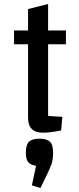

<svg xmlns="http://www.w3.org/2000/svg" viewBox="-20 -652 394 958"><path d="M194 10Q157 10 138.5 -8.5Q120 -27 120 -65V-607L220 -632V-74Q234 -73 250 -71.5Q266 -70 291 -69L285 -1Q254 5 232 7.5Q210 10 194 10ZM50 -431V-500H309V-431ZM182 286 139 273 160 175Q134 172 121.5 158Q109 144 109 109Q109 70 125 55Q141 40 177 40Q213 40 229 55Q245 70 245 109Q245 145 236.5 168Q228 191 213 222Z"/></svg>

Font: Changa
Style: Regular
Weight: 400
Designer: Eduardo Rodriguez Tunni
Foundry: Eduardo Rodriguez Tunni
Version: Version 3.003